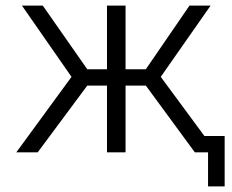

<svg xmlns="http://www.w3.org/2000/svg" viewBox="-20 -541 823 682"><path d="M719 121V0H672L498 -237H426V0H360V-237H290L114 0H38L234 -268L58 -521H132L290 -295H360V-521H426V-295H498L653 -521H728L551 -268L706 -58H778V121Z"/></svg>

Font: Rising Sun Light
Style: Regular
Weight: 300
Designer: Matt McInerney, Pablo Impallari, Rodrigo Fuenzalida (Raleway font), Stephen Hutchings (Greek), Cristiano Sobral (main ch
Foundry: The Rising Sun Project Authors
Version: Version 4.327; ttfautohint (v1.8.4.7-5d5b-dirty)